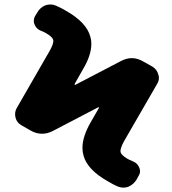

<svg xmlns="http://www.w3.org/2000/svg" viewBox="-20 -775 774 863"><path d="M577.1 -49.8Q597.7 -42 605.5 -22.5Q609.4 -14.6 609.4 -5.9Q609.4 4.9 603.5 14.6L593.8 32.2Q580.1 54.7 556.6 64.5Q545.9 68.4 534.2 68.4Q522.5 68.4 509.8 63.5Q487.3 53.7 464.8 40Q373 -11.7 355.5 -75.2Q350.6 -91.8 350.6 -110.4Q350.6 -161.1 387.7 -225.6L424.8 -290Q425.8 -291 424.8 -292Q423.8 -293 421.9 -293L217.8 -186.5Q193.4 -173.8 168.9 -173.8Q142.6 -173.8 117.2 -188.5L76.2 -211.9Q55.7 -223.6 49.8 -246.1Q47.9 -254.9 47.9 -261.7Q47.9 -276.4 55.7 -290L204.1 -547.9Q219.7 -576.2 219.7 -590.8Q219.7 -607.4 188.5 -625Q177.7 -631.8 164.1 -636.7Q143.6 -644.5 135.7 -664.1Q131.8 -671.9 131.8 -680.7Q131.8 -691.4 136.7 -701.2L147.5 -718.8Q160.2 -741.2 183.6 -751Q195.3 -754.9 207 -754.9Q218.8 -754.9 230.5 -750Q253.9 -740.2 276.4 -726.6Q368.2 -674.8 385.7 -611.3Q390.6 -595.7 390.6 -578.1Q390.6 -526.4 352.5 -462.9L315.4 -397.5Q314.5 -395.5 315.4 -394.5Q316.4 -393.6 318.4 -393.6L524.4 -501Q548.8 -513.7 572.3 -513.7Q598.6 -513.7 625 -498L665 -475.6Q685.5 -462.9 691.4 -440.4Q694.3 -432.6 694.3 -424.8Q694.3 -410.2 685.5 -396.5L537.1 -139.6Q521.5 -110.4 521.5 -95.7Q521.5 -80.1 550.8 -62.5Q562.5 -55.7 577.1 -49.8Z"/></svg>

Font: Gen Jyuu Gothic Heavy
Style: Bold
Weight: 900
Designer: [Source Han Sans]
Ryoko NISHIZUKA  (kana & ideographs); Paul D. Hunt (Latin, Greek & Cyrillic); Wenlong ZHANG  (bopomofo
Version: Version 1.002.20150607